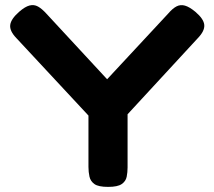

<svg xmlns="http://www.w3.org/2000/svg" viewBox="-20 -720 839 751"><path d="M744 -674Q777 -646 779 -622.5Q781 -599 754 -571L479 -273V-65Q479 -46 475.5 -28.5Q472 -11 456 0Q440 11 403 11Q365 11 349.5 0Q334 -11 330 -29Q326 -47 326 -67V-268L44 -571Q17 -599 20 -622.5Q23 -646 55 -674Q78 -694 95.5 -698.5Q113 -703 128.5 -694.5Q144 -686 162 -666L399 -410L637 -666Q655 -687 670.5 -695Q686 -703 703.5 -698Q721 -693 744 -674Z"/></svg>

Font: Fredoka SemiExpanded SemiBold
Style: Regular
Weight: 600
Width: 6
Designer: Ben Nathan
Foundry: Milena B. Brandão, Ben Nathan
Version: Version 2.001